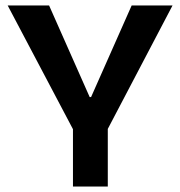

<svg xmlns="http://www.w3.org/2000/svg" viewBox="-20 -680 657 700"><path d="M246 0V-209L8 -660H159L307 -326H312L460 -660H609L373 -210V0Z"/></svg>

Font: Bricolage Grotesque 20pt SemiBold
Style: Regular
Weight: 600
Version: Version 1.001;gftools[0.9.33.dev8+g029e19f]